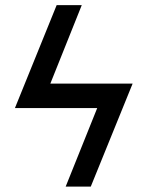

<svg xmlns="http://www.w3.org/2000/svg" viewBox="-20 -708 560 728"><path d="M170.9 -391.1 290 -688.5H194.8L36.6 -298.3H348.6L229 -0.5H324.2L482.9 -391.1Z"/></svg>

Font: Cardo
Style: Italic
Weight: 400
Designer: David J. Perry
Foundry: David J. Perry
Version: Version 0.99